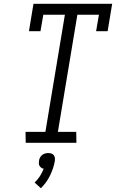

<svg xmlns="http://www.w3.org/2000/svg" viewBox="-20 -755 640 1015"><path d="M384 0H116L115 -58H220L323 -677H209L194 -590H133L157 -735H573L549 -590H488L503 -677H389L286 -58H383ZM196 240 163 210Q180 194 191.5 175.5Q203 157 211 137Q204 136 198.5 132Q193 128 189.5 122.5Q186 117 185.5 110Q185 103 186 96Q187 87 191 79Q195 71 202 65Q209 59 218 56.5Q227 54 235 54Q243 54 251 56.5Q259 59 264 65Q269 71 270 79Q271 87 270 96Q263 135 244.5 173Q226 211 196 240Z"/></svg>

Font: Iosevka HT Light Extended
Style: Italic
Weight: 300
Width: 7
Italic angle: -9°
Monospace: yes
Designer: Belleve Invis
Foundry: Belleve Invis
Version: Version 32.3.0; ttfautohint (v1.8.4)